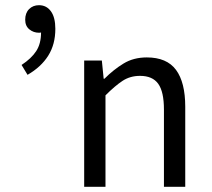

<svg xmlns="http://www.w3.org/2000/svg" viewBox="-20 -719 815 739"><path d="M304 0V-486H372L379 -416H382Q417 -451 455.5 -474.5Q494 -498 545 -498Q622 -498 657.5 -450Q693 -402 693 -308V0H611V-297Q611 -366 589 -396.5Q567 -427 519 -427Q481 -427 452 -408Q423 -389 386 -352V0ZM86 -431 63 -469Q101 -494 119.5 -522.5Q138 -551 138 -594Q135 -593 130 -593Q109 -593 93 -606Q77 -619 77 -643Q77 -669 92 -684Q107 -699 130 -699Q159 -699 176 -675.5Q193 -652 193 -608Q193 -548 165.5 -504.5Q138 -461 86 -431Z"/></svg>

Font: Pinyin1712
Style: Regular
Weight: 400
Version: Version 1